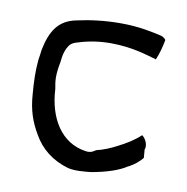

<svg xmlns="http://www.w3.org/2000/svg" viewBox="-58 -508 533 548"><g transform="rotate(10 208.5 -234.0)"><path d="M36 -308C33 -275 34 -244 37 -209C40 -163 52 -130 71 -98C92 -60 127 -32 173 -19C194 -14 220 -17 240 -19C285 -27 320 -39 342 -54H343C361 -64 372 -74 381 -85L379 -110L380 -111C384 -126 373 -143 365 -148C347 -131 326 -118 300 -105C283 -96 264 -88 243 -83C238 -80 231 -73 215 -75C141 -85 102 -153 98 -235C96 -245 94 -257 94 -268C94 -283 96 -297 99 -312C101 -334 105 -351 116 -365C123 -373 132 -375 139 -377C167 -386 198 -391 231 -391C292 -391 334 -377 366 -368C373 -384 379 -405 383 -427C381 -430 376 -435 369 -437C342 -443 304 -452 250 -452C205 -452 163 -447 123 -438C72 -428 51 -393 40 -337C39 -328 38 -320 36 -308Z"/></g></svg>

Font: SolarCharger
Style: 350
Weight: 300
Designer: Mew Too
Foundry: Cannot Into Space Fonts/KineticPlasma Fonts
Version: Version 1.100